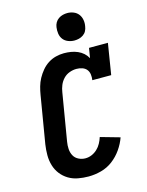

<svg xmlns="http://www.w3.org/2000/svg" viewBox="-141 -1055 882 1149"><g transform="rotate(-15 300.0 -481.0)"><path d="M262 8Q229 8 197 2Q165 -4 138.5 -20Q112 -36 93 -60.5Q74 -85 65 -115.5Q56 -146 56 -179Q56 -212 61 -245L110 -538Q114 -563 121 -588Q128 -613 140.5 -636Q153 -659 170.5 -680Q188 -701 210.5 -715.5Q233 -730 258.5 -736.5Q284 -743 309 -743Q331 -743 352.5 -739.5Q374 -736 393.5 -727.5Q413 -719 428 -705.5Q443 -692 453 -674L463 -735H580L549 -543H432Q435 -561 432.5 -579Q430 -597 419.5 -609.5Q409 -622 392 -627.5Q375 -633 357 -633Q336 -633 314 -625Q292 -617 276 -600Q260 -583 251.5 -562Q243 -541 240 -520L191 -227Q187 -204 188.5 -181.5Q190 -159 200 -140.5Q210 -122 230 -112Q250 -102 272 -102Q292 -102 311 -110Q330 -118 345.5 -132.5Q361 -147 371 -165.5Q381 -184 387 -203L507 -169Q494 -132 470 -97.5Q446 -63 413 -38Q380 -13 340.5 -2.5Q301 8 262 8ZM391 -800Q371 -800 352 -807.5Q333 -815 321.5 -830Q310 -845 307 -865Q304 -885 307 -905Q309 -920 316.5 -933Q324 -946 336.5 -954.5Q349 -963 363 -966.5Q377 -970 391 -970Q411 -970 429.5 -962.5Q448 -955 459.5 -940Q471 -925 474.5 -905Q478 -885 474 -865Q472 -850 465 -837Q458 -824 445.5 -815.5Q433 -807 419 -803.5Q405 -800 391 -800Z"/></g></svg>

Font: Iosevka HT Extrabold Extended
Style: Italic
Weight: 800
Width: 7
Italic angle: -9°
Monospace: yes
Designer: Belleve Invis
Foundry: Belleve Invis
Version: Version 32.3.0; ttfautohint (v1.8.4)